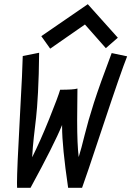

<svg xmlns="http://www.w3.org/2000/svg" viewBox="-20 -895 626 915"><path d="M398.4 -875 541.5 -715.3 484.4 -665.5 384.8 -778.3 219.2 -663.1 176.8 -722.7ZM125.5 0H61.5Q61 -6.3 61 -23.9Q61 -88.4 74.5 -332.5Q87.9 -576.7 88.4 -627.9L166.5 -643.6Q165.5 -535.6 161.1 -454.6Q156.7 -373.5 151.9 -333.7Q147 -293.9 141.4 -242.9Q135.7 -191.9 133.3 -145.5Q171.4 -221.2 214.4 -327.9Q257.3 -434.6 266.6 -467.3Q331.5 -467.3 349.1 -473.1Q349.1 -452.6 348.4 -401.1Q347.7 -349.6 347.7 -320.8Q347.7 -207 355 -146.5Q367.7 -187 383.5 -252Q399.4 -316.9 427.2 -404.1Q455.1 -491.2 512.2 -642.1L585.9 -626.5Q558.1 -557.6 470.9 -295.2Q383.8 -32.7 371.1 0H304.7Q275.9 -196.8 275.9 -290.5V-299.3Q238.8 -208 125.5 0Z"/></svg>

Font: Fantasque Sans Mono
Style: Italic
Weight: 400
Italic angle: -11°
Monospace: yes
Designer: Jany Belluz
Version: Version 1.8.0 ; ttfautohint (v1.8.2)